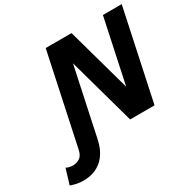

<svg xmlns="http://www.w3.org/2000/svg" viewBox="-348 -883 1278 1273"><g transform="rotate(-30 291.0 -246.5)"><path d="M-159 179 -124 63Q-100 75 -73 75Q-44 75 -20 59Q4 43 12 0L159 -690H357L493 -201L597 -690H741L594 0H407L265 -512L156 0Q136 99 79.5 148Q23 197 -62 197Q-92 197 -116 191.5Q-140 186 -159 179Z"/></g></svg>

Font: Radio Canada
Style: Bold Italic
Weight: 700
Italic angle: -12°
Designer: Charles Daoud, Etienne Aubert Bonn, Alexandre Saumier Demers, Jacques Le Bailly
Foundry: Radio-Canada
Version: Version 2.104; ttfautohint (v1.8.4.7-5d5b);gftools[0.9.28.de